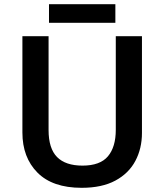

<svg xmlns="http://www.w3.org/2000/svg" viewBox="-20 -887 785 917"><path d="M658 -252Q658 -178 626.5 -118.5Q595 -59 531 -24.5Q467 10 370 10Q231 10 159 -62.5Q87 -135 87 -254V-714H212V-266Q212 -178 252.5 -137Q293 -96 374 -96Q458 -96 495.5 -140.5Q533 -185 533 -267V-714H658ZM531 -867V-778H214V-867Z"/></svg>

Font: Noto Sans New Tai Lue Semibold
Style: Regular
Weight: 400
Designer: Monotype Design Team
Foundry: Monotype Imaging Inc.
Version: Version 2.004; ttfautohint (v1.8.4.7-5d5b)